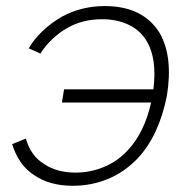

<svg xmlns="http://www.w3.org/2000/svg" viewBox="-20 -598 602 634"><path d="M531 -281Q504.5 -149.5 434.5 -75Q391 -29.5 336.2 -7Q281.5 15.5 221 15.5Q141 15.5 89.5 -22Q41.5 -54 20 -122L65.5 -140.5Q81 -84.5 124 -57.5Q167 -28 229 -28Q278.5 -28 323.5 -46.8Q368.5 -65.5 402 -102Q456.5 -159.5 479 -259.5H184.5L191.5 -303H486.5Q499 -402.5 465.5 -460.5Q444.5 -497 405.8 -515.8Q367 -534.5 317.5 -534.5Q253 -534.5 204 -506.5Q178 -492.5 153.5 -469.5Q129 -446.5 113.5 -421L75 -438.5Q92.5 -469 121.2 -496Q150 -523 183.5 -542.5Q248.5 -578 326 -578Q452.5 -578 507.5 -488.5Q552 -411 531 -281Z"/></svg>

Font: Russisch Sans ExtraLight
Style: Italic
Weight: 200
Width: 4
Italic angle: -10°
Designer: Michael Sharanda (font) & Cristiano Sobral (main changes)
Foundry: Michael Sharanda
Version: Version 2.00;September 8, 2020;FontCreator 13.0.0.2681 64-bi